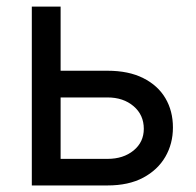

<svg xmlns="http://www.w3.org/2000/svg" viewBox="-20 -566 599 586"><path d="M151.4 -350.1H308.1Q372.6 -350.1 417.2 -327.6Q461.9 -305.2 484.9 -266.1Q507.8 -227.1 507.8 -176.8Q507.8 -127.4 484.6 -87.4Q461.4 -47.4 417 -23.7Q372.6 0 308.1 0H77.1V-545.9H165V-81.1H308.1Q356.4 -81.1 387.7 -106.7Q418.9 -132.3 418.9 -172.9Q418.9 -215.3 387.7 -241.9Q356.4 -268.6 308.1 -268.6H151.4Z"/></svg>

Font: Inter Variable LoSnoCo
Style: Regular
Weight: 400
Designer: Rasmus Andersson
Foundry: rsms
Version: Version 4.000;git-a52131595; featfreeze: case,dlig,ss01,ss02